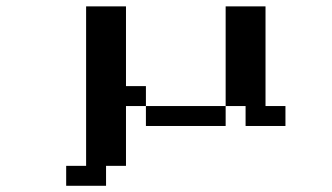

<svg xmlns="http://www.w3.org/2000/svg" viewBox="-20 -645 1040 602"><path d="M187.5 -125H250V-625H375V-375H437.5V-312.5H375V-125H312.5V-62.5H187.5ZM437.5 -312.5H687.5V-250H437.5ZM750 -312.5H687.5V-625H812.5V-312.5H875V-250H750Z"/></svg>

Font: HE신이문
Style: regular
Weight: 500
Monospace: yes
Designer: Taeyun An (WindowsTiger)
Version: v1.1